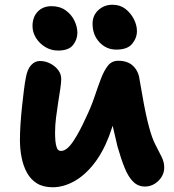

<svg xmlns="http://www.w3.org/2000/svg" viewBox="-20 -777 734 809"><path d="M202 12Q162 12 135.5 -4.5Q109 -21 93.5 -49.5Q78 -78 71 -113.5Q64 -149 64 -187Q64 -218 66.5 -255.5Q69 -293 73 -330Q77 -367 81 -399Q85 -431 89 -450Q95 -485 111 -502.5Q127 -520 148 -520Q171 -520 191.5 -509.5Q212 -499 225 -482Q238 -465 238 -444Q238 -429 234 -402.5Q230 -376 225 -344.5Q220 -313 216 -280.5Q212 -248 212 -218Q212 -200 213.5 -182.5Q215 -165 220 -153Q225 -141 237 -141Q261 -141 287.5 -180Q314 -219 341 -279Q363 -324 377.5 -367Q392 -410 405 -444.5Q418 -479 434.5 -500Q451 -521 478 -521Q519 -521 541.5 -498.5Q564 -476 568 -442Q573 -416 579.5 -377Q586 -338 594 -300.5Q602 -263 608 -242Q620 -196 635 -167Q650 -138 661 -116Q672 -94 672 -71Q672 -50 661 -32Q650 -14 631.5 -2.5Q613 9 591 9Q562 9 541.5 -11Q521 -31 505.5 -69Q490 -107 475 -160Q466 -197 457.5 -235Q449 -273 442.5 -310Q436 -347 431 -379L502 -390Q497 -375 488.5 -347Q480 -319 467 -282Q454 -245 439 -202Q412 -132 373.5 -84Q335 -36 290.5 -12Q246 12 202 12ZM470 -568Q428 -568 399 -599Q370 -630 370 -677Q370 -712 394.5 -734.5Q419 -757 454 -757Q486 -757 508.5 -739.5Q531 -722 544 -696.5Q557 -671 557 -646Q557 -617 537 -592.5Q517 -568 470 -568ZM225 -564Q195 -564 170.5 -579Q146 -594 131.5 -617.5Q117 -641 117 -667Q117 -705 139 -728Q161 -751 197 -751Q232 -751 256.5 -733.5Q281 -716 293.5 -690Q306 -664 306 -639Q306 -610 287.5 -587Q269 -564 225 -564Z"/></svg>

Font: Shantell Sans
Style: Bold
Weight: 700
Designer: Stephen Nixon, Anya Danilova, Shantell Martin
Foundry: Arrow Type
Version: Version 1.011;[c5ecc13dd]